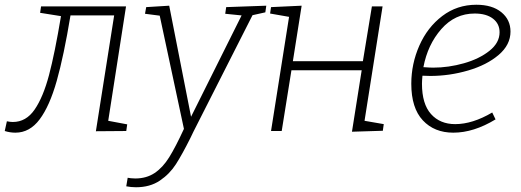

<svg xmlns="http://www.w3.org/2000/svg" viewBox="-60 -552 2195 809"><path d="M396 -43 476 -28 472 0 344 1 421 -487H237Q209 -317 179 -211Q149 -105 107 -49Q65 7 5 7Q-18 7 -40 0L-31 -41Q-17 -38 -6 -38Q50 -38 86 -90.5Q122 -143 146.5 -235.5Q171 -328 197 -484L109 -498L113 -525H471Z M1062 -528 1058 -500 1004 -488 755 3 742 30Q708 98 681.5 139.5Q655 181 613.5 209Q572 237 513 237Q492 237 472 233L478 197Q484 198 491.5 199Q499 200 510 200Q557 200 591.5 177Q626 154 653 110.5Q680 67 715 -9L613 -486L551 -494L556 -522L653 -528L745 -60L958 -487L889 -494L893 -522Z M1552 -525 1476 -43 1557 -29 1553 -1 1423 3 1464 -256H1168L1127 0H1082L1158 -481L1078 -495L1082 -522L1211 -528L1174 -294H1469L1507 -525Z M1720 -233Q1718 -211 1718 -199Q1718 -114 1756 -71.5Q1794 -29 1858 -29Q1931 -29 2014 -78L2028 -49Q1936 7 1850 7Q1770 7 1721.5 -45Q1673 -97 1673 -199Q1673 -283 1707 -360Q1741 -437 1803.5 -484.5Q1866 -532 1947 -532Q2014 -532 2052.5 -500.5Q2091 -469 2091 -419Q2091 -363 2041 -320.5Q1991 -278 1912.5 -255Q1834 -232 1753 -232ZM1724 -269Q1752 -267 1765 -267Q1830 -267 1895 -285.5Q1960 -304 2002.5 -338Q2045 -372 2045 -416Q2045 -452 2017 -473.5Q1989 -495 1940 -495Q1857 -495 1799.5 -429.5Q1742 -364 1724 -269Z"/></svg>

Font: Bitter Pro Light
Style: Italic
Weight: 300
Italic angle: -9°
Designer: Sol Matas, and Bitter project Authors
Foundry: Sol Matas
Version: Version 1.010